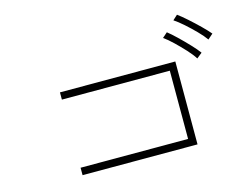

<svg xmlns="http://www.w3.org/2000/svg" viewBox="-86 -925 1173 897"><g transform="rotate(-15 500.0 -476.0)"><path d="M211 -171V-207H731V-537H209V-572H767V-171ZM870 -559Q857 -580 833.5 -605.5Q810 -631 785 -655Q760 -679 740 -693L764 -714Q782 -700 808 -675Q834 -650 858.5 -624Q883 -598 896 -580ZM943 -631Q929 -651 904.5 -676Q880 -701 854 -724Q828 -747 808 -760L831 -781Q849 -768 876 -744Q903 -720 928.5 -695Q954 -670 968 -653Z"/></g></svg>

Font: Zen Kaku Gothic New Light
Style: Regular
Weight: 300
Designer: Yoshimichi Ohira
Foundry: Positype
Version: Version 1.002